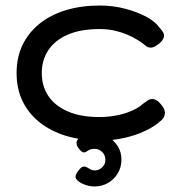

<svg xmlns="http://www.w3.org/2000/svg" viewBox="-20 -496 649 694"><path d="M342 12Q274 12 218.5 -5Q163 -22 123 -54Q83 -86 61.5 -130.5Q40 -175 40 -232Q40 -289 61.5 -333.5Q83 -378 122.5 -410Q162 -442 217.5 -459Q273 -476 340 -476Q389 -476 432.5 -464.5Q476 -453 508.5 -435.5Q541 -418 555 -398Q566 -386 570.5 -377.5Q575 -369 571 -358Q567 -349 560 -342.5Q553 -336 546 -332Q527 -318 510 -328Q496 -340 478.5 -351Q461 -362 439.5 -371Q418 -380 393.5 -385.5Q369 -391 340 -391Q272 -391 225.5 -371Q179 -351 155 -315Q131 -279 131 -232Q131 -185 154.5 -149.5Q178 -114 224.5 -93.5Q271 -73 338 -73Q374 -73 405 -79.5Q436 -86 459.5 -97Q483 -108 497 -121Q507 -128 514 -133Q521 -138 531 -138Q539 -138 548 -132Q557 -126 567 -112Q574 -103 575.5 -93Q577 -83 573 -74Q569 -65 557 -56Q537 -38 504 -22.5Q471 -7 429.5 2.5Q388 12 342 12ZM321 178Q299 178 277 167.5Q255 157 253 144Q253 134 261 124Q269 113 274 109.5Q279 106 284 106Q291 106 301.5 113Q312 120 323 120Q337 120 349 109Q361 98 361 82Q361 65 349.5 53.5Q338 42 322 42Q307 42 298 48.5Q289 55 284 55Q279 55 273.5 50.5Q268 46 262 37Q258 30 257 25.5Q256 21 257 17Q258 9 268.5 1.5Q279 -6 293.5 -10Q308 -14 322 -14Q348 -14 369.5 -2Q391 10 405 31.5Q419 53 419 81Q419 108 406 130Q393 152 371 165Q349 178 321 178Z"/></svg>

Font: Fredoka SemiExpanded
Style: Regular
Weight: 400
Width: 6
Designer: Ben Nathan
Foundry: Milena B. Brandão, Ben Nathan
Version: Version 2.001